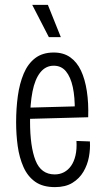

<svg xmlns="http://www.w3.org/2000/svg" viewBox="-20 -755 424 786"><path d="M205 11Q155 11 124 -11Q93 -33 76 -71.5Q59 -110 52.5 -157Q46 -204 46 -255Q46 -311 53 -362Q60 -413 77 -453.5Q94 -494 124 -517Q154 -540 200 -540Q240 -540 267.5 -520.5Q295 -501 311.5 -466Q328 -431 335.5 -382Q343 -333 341 -275L84 -268V-314L306 -320L286 -301Q287 -357 278 -398.5Q269 -440 250 -463Q231 -486 200 -486Q167 -486 145 -458.5Q123 -431 113 -380Q103 -329 103 -258Q103 -155 125.5 -98Q148 -41 204 -41Q225 -41 242 -50Q259 -59 271 -76Q283 -93 289 -118.5Q295 -144 293 -178L348 -176Q350 -145 344 -112.5Q338 -80 321.5 -52Q305 -24 276.5 -6.5Q248 11 205 11ZM180 -603 112 -735H176L229 -603Z"/></svg>

Font: Bricolage Grotesque 24pt Condensed ExtraLight
Style: Regular
Weight: 250
Width: 3
Designer: Mathieu Triay
Foundry: Atelier Triay
Version: Version 1.001;gftools[0.9.33.dev8+g029e19f]